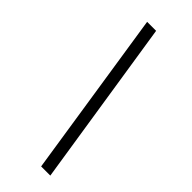

<svg xmlns="http://www.w3.org/2000/svg" viewBox="-224 -687 725 725"><g transform="rotate(45 138.5 -324.5)"><path d="M77 -659H125L229 10H180Z"/></g></svg>

Font: Libra Serif Modern
Style: Italic
Weight: 400
Italic angle: -12°
Designer: Stefan Peev, Context Ltd
Foundry: Stefan Peev, Context Ltd
Version: Version 1.000